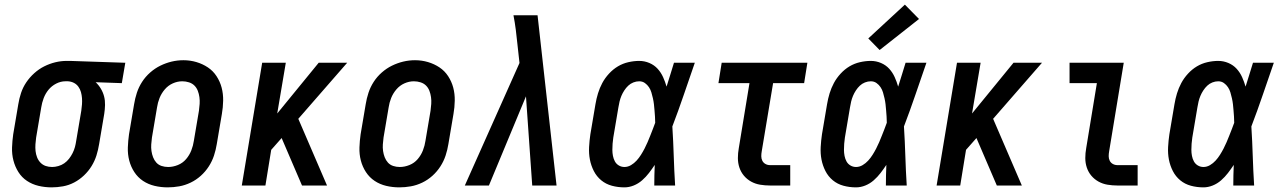

<svg xmlns="http://www.w3.org/2000/svg" viewBox="-20 -801 5540 829"><path d="M203 8Q174 8 146.5 1.5Q119 -5 96.5 -20Q74 -35 59.5 -58Q45 -81 38 -108Q31 -135 32 -164Q33 -193 37 -221L59 -351Q63 -376 71 -400Q79 -424 93.5 -445.5Q108 -467 128 -485Q148 -503 171 -514.5Q194 -526 218.5 -532Q243 -538 268 -538Q271 -538 275 -538Q279 -538 283 -538L521 -530L506 -442L393 -446Q406 -434 415.5 -418Q425 -402 429.5 -384.5Q434 -367 433.5 -347.5Q433 -328 430 -309L408 -179Q404 -154 396.5 -130Q389 -106 375.5 -84Q362 -62 342.5 -43.5Q323 -25 300 -13Q277 -1 252 3.5Q227 8 203 8ZM205 -80Q205 -80 205 -80Q205 -80 205 -80Q218 -80 232 -84Q246 -88 257.5 -96Q269 -104 278 -115.5Q287 -127 293.5 -140Q300 -153 303.5 -166Q307 -179 309 -193L331 -323Q333 -337 334 -350.5Q335 -364 334 -377.5Q333 -391 329.5 -403.5Q326 -416 318.5 -426.5Q311 -437 299.5 -443Q288 -449 274 -450H268Q267 -450 265 -450Q263 -450 262 -450Q242 -450 222.5 -440Q203 -430 189.5 -413.5Q176 -397 168.5 -377Q161 -357 158 -337L136 -207Q134 -193 133 -178Q132 -163 133.5 -149Q135 -135 140 -122Q145 -109 154.5 -99Q164 -89 177 -84.5Q190 -80 205 -80Z M704 8Q675 8 647.5 1.5Q620 -5 597.5 -20Q575 -35 560 -58Q545 -81 538 -108Q531 -135 532 -164Q533 -193 537 -221L559 -351Q563 -376 571 -400.5Q579 -425 593.5 -447.5Q608 -470 628.5 -488Q649 -506 672.5 -517.5Q696 -529 721 -535Q746 -541 772 -541Q801 -541 828 -533Q855 -525 877.5 -510Q900 -495 915 -472Q930 -449 937 -422.5Q944 -396 943.5 -366.5Q943 -337 938 -309L916 -179Q912 -154 904 -129.5Q896 -105 881.5 -82.5Q867 -60 847 -42Q827 -24 803 -12.5Q779 -1 754 3.5Q729 8 704 8ZM706 -80Q727 -80 748 -88.5Q769 -97 783.5 -114Q798 -131 806 -151.5Q814 -172 817 -193L839 -323Q841 -338 842 -352.5Q843 -367 841 -381.5Q839 -396 834 -409Q829 -422 819.5 -431.5Q810 -441 796 -445.5Q782 -450 767 -450Q746 -450 726 -441Q706 -432 691.5 -415Q677 -398 669 -378Q661 -358 658 -337L636 -207Q634 -192 633 -177.5Q632 -163 634 -149Q636 -135 641 -122Q646 -109 655 -99Q664 -89 677.5 -84.5Q691 -80 706 -80Z M1024 0 1112 -530H1214L1177 -311L1356 -530H1479L1268 -288L1392 0H1284L1196 -205L1151 -154L1126 0Z M1704 8Q1675 8 1647.5 1.5Q1620 -5 1597.5 -20Q1575 -35 1560 -58Q1545 -81 1538 -108Q1531 -135 1532 -164Q1533 -193 1537 -221L1559 -351Q1563 -376 1571 -400.5Q1579 -425 1593.5 -447.5Q1608 -470 1628.5 -488Q1649 -506 1672.5 -517.5Q1696 -529 1721 -535Q1746 -541 1772 -541Q1801 -541 1828 -533Q1855 -525 1877.5 -510Q1900 -495 1915 -472Q1930 -449 1937 -422.5Q1944 -396 1943.5 -366.5Q1943 -337 1938 -309L1916 -179Q1912 -154 1904 -129.5Q1896 -105 1881.5 -82.5Q1867 -60 1847 -42Q1827 -24 1803 -12.5Q1779 -1 1754 3.5Q1729 8 1704 8ZM1706 -80Q1727 -80 1748 -88.5Q1769 -97 1783.5 -114Q1798 -131 1806 -151.5Q1814 -172 1817 -193L1839 -323Q1841 -338 1842 -352.5Q1843 -367 1841 -381.5Q1839 -396 1834 -409Q1829 -422 1819.5 -431.5Q1810 -441 1796 -445.5Q1782 -450 1767 -450Q1746 -450 1726 -441Q1706 -432 1691.5 -415Q1677 -398 1669 -378Q1661 -358 1658 -337L1636 -207Q1634 -192 1633 -177.5Q1632 -163 1634 -149Q1636 -135 1641 -122Q1646 -109 1655 -99Q1664 -89 1677.5 -84.5Q1691 -80 1706 -80Z M1987 0 2223 -529 2214 -611Q2211 -642 2207 -673Q2203 -704 2197 -735H2301L2383 0H2278L2251 -385L2091 0Z M2676 8Q2648 8 2622 1Q2596 -6 2576 -22.5Q2556 -39 2544 -62.5Q2532 -86 2527 -112Q2522 -138 2523.5 -166Q2525 -194 2529 -221L2551 -351Q2555 -375 2562 -398Q2569 -421 2580.5 -442.5Q2592 -464 2609.5 -483Q2627 -502 2648 -514.5Q2669 -527 2693 -532.5Q2717 -538 2740 -538Q2763 -538 2784 -529Q2805 -520 2819.5 -504Q2834 -488 2843 -468Q2852 -448 2858 -427Q2866 -452 2874 -478Q2882 -504 2890 -530H2980Q2956 -461 2932.5 -392Q2909 -323 2883 -255Q2887 -191 2889 -127.5Q2891 -64 2895 0H2805Q2805 -22 2805.5 -44.5Q2806 -67 2807 -89Q2795 -71 2782 -54Q2769 -37 2752.5 -22.5Q2736 -8 2716 0Q2696 8 2676 8ZM2676 -80Q2691 -80 2704.5 -88Q2718 -96 2728.5 -107.5Q2739 -119 2747.5 -132.5Q2756 -146 2763 -159.5Q2770 -173 2776 -187Q2782 -201 2787.5 -215Q2793 -229 2798.5 -243Q2804 -257 2809 -271Q2809 -285 2808 -298Q2807 -311 2806 -324.5Q2805 -338 2803.5 -351Q2802 -364 2799 -377Q2796 -390 2792.5 -402Q2789 -414 2782 -424.5Q2775 -435 2764.5 -442.5Q2754 -450 2740 -450Q2727 -450 2714.5 -445Q2702 -440 2692.5 -431Q2683 -422 2675.5 -410.5Q2668 -399 2663 -387Q2658 -375 2655 -362.5Q2652 -350 2650 -337L2628 -207Q2626 -194 2625 -180.5Q2624 -167 2624 -154Q2624 -141 2626.5 -128Q2629 -115 2635 -104Q2641 -93 2652 -86.5Q2663 -80 2676 -80Z M3305 0Q3283 0 3262 -3.5Q3241 -7 3223 -17Q3205 -27 3192 -42.5Q3179 -58 3172.5 -77.5Q3166 -97 3166 -118.5Q3166 -140 3170 -162L3216 -442H3082L3096 -530H3466L3452 -442H3318L3269 -148Q3267 -137 3267 -126.5Q3267 -116 3271.5 -107Q3276 -98 3285 -93Q3294 -88 3305 -88H3392V0Z M3676 8Q3648 8 3622 1Q3596 -6 3576 -22.5Q3556 -39 3544 -62.5Q3532 -86 3527 -112Q3522 -138 3523.5 -166Q3525 -194 3529 -221L3551 -351Q3555 -375 3562 -398Q3569 -421 3580.5 -442.5Q3592 -464 3609.5 -483Q3627 -502 3648 -514.5Q3669 -527 3693 -532.5Q3717 -538 3740 -538Q3763 -538 3784 -529Q3805 -520 3819.5 -504Q3834 -488 3843 -468Q3852 -448 3858 -427Q3866 -452 3874 -478Q3882 -504 3890 -530H3980Q3956 -461 3932.5 -392Q3909 -323 3883 -255Q3887 -191 3889 -127.5Q3891 -64 3895 0H3805Q3805 -22 3805.5 -44.5Q3806 -67 3807 -89Q3795 -71 3782 -54Q3769 -37 3752.5 -22.5Q3736 -8 3716 0Q3696 8 3676 8ZM3676 -80Q3691 -80 3704.5 -88Q3718 -96 3728.5 -107.5Q3739 -119 3747.5 -132.5Q3756 -146 3763 -159.5Q3770 -173 3776 -187Q3782 -201 3787.5 -215Q3793 -229 3798.5 -243Q3804 -257 3809 -271Q3809 -285 3808 -298Q3807 -311 3806 -324.5Q3805 -338 3803.5 -351Q3802 -364 3799 -377Q3796 -390 3792.5 -402Q3789 -414 3782 -424.5Q3775 -435 3764.5 -442.5Q3754 -450 3740 -450Q3727 -450 3714.5 -445Q3702 -440 3692.5 -431Q3683 -422 3675.5 -410.5Q3668 -399 3663 -387Q3658 -375 3655 -362.5Q3652 -350 3650 -337L3628 -207Q3626 -194 3625 -180.5Q3624 -167 3624 -154Q3624 -141 3626.5 -128Q3629 -115 3635 -104Q3641 -93 3652 -86.5Q3663 -80 3676 -80ZM3778 -585 3729 -635 3887 -781 3948 -719Z M4024 0 4112 -530H4214L4177 -311L4356 -530H4479L4268 -288L4392 0H4284L4196 -205L4151 -154L4126 0Z M4805 0Q4783 0 4762 -3.5Q4741 -7 4723 -17Q4705 -27 4692 -42.5Q4679 -58 4672.5 -77.5Q4666 -97 4666 -118.5Q4666 -140 4670 -162L4716 -442H4598V-530H4832L4769 -148Q4767 -137 4767 -126.5Q4767 -116 4771.5 -107Q4776 -98 4785 -93Q4794 -88 4805 -88H4892V0Z M5176 8Q5148 8 5122 1Q5096 -6 5076 -22.5Q5056 -39 5044 -62.5Q5032 -86 5027 -112Q5022 -138 5023.5 -166Q5025 -194 5029 -221L5051 -351Q5055 -375 5062 -398Q5069 -421 5080.5 -442.5Q5092 -464 5109.5 -483Q5127 -502 5148 -514.5Q5169 -527 5193 -532.5Q5217 -538 5240 -538Q5263 -538 5284 -529Q5305 -520 5319.5 -504Q5334 -488 5343 -468Q5352 -448 5358 -427Q5366 -452 5374 -478Q5382 -504 5390 -530H5480Q5456 -461 5432.5 -392Q5409 -323 5383 -255Q5387 -191 5389 -127.5Q5391 -64 5395 0H5305Q5305 -22 5305.5 -44.5Q5306 -67 5307 -89Q5295 -71 5282 -54Q5269 -37 5252.5 -22.5Q5236 -8 5216 0Q5196 8 5176 8ZM5176 -80Q5191 -80 5204.5 -88Q5218 -96 5228.5 -107.5Q5239 -119 5247.5 -132.5Q5256 -146 5263 -159.5Q5270 -173 5276 -187Q5282 -201 5287.5 -215Q5293 -229 5298.5 -243Q5304 -257 5309 -271Q5309 -285 5308 -298Q5307 -311 5306 -324.5Q5305 -338 5303.5 -351Q5302 -364 5299 -377Q5296 -390 5292.5 -402Q5289 -414 5282 -424.5Q5275 -435 5264.5 -442.5Q5254 -450 5240 -450Q5227 -450 5214.5 -445Q5202 -440 5192.5 -431Q5183 -422 5175.5 -410.5Q5168 -399 5163 -387Q5158 -375 5155 -362.5Q5152 -350 5150 -337L5128 -207Q5126 -194 5125 -180.5Q5124 -167 5124 -154Q5124 -141 5126.5 -128Q5129 -115 5135 -104Q5141 -93 5152 -86.5Q5163 -80 5176 -80Z"/></svg>

Font: Iosevka Slab Semibold
Style: Italic
Weight: 600
Italic angle: -9°
Monospace: yes
Designer: Belleve Invis
Foundry: Belleve Invis
Version: Version 11.1.1; ttfautohint (v1.8.3)